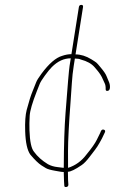

<svg xmlns="http://www.w3.org/2000/svg" viewBox="-20 -694 476 787"><path d="M313.3 -674C307.6 -674 304.3 -671 303.3 -665L272.8 -472C260.9 -472 248.2 -469.7 234.6 -465C208.9 -457.6 180.7 -433.3 150.1 -392C138.2 -376 130.8 -364 127.9 -356C125 -348 120.1 -335.8 113.3 -319.4C106.4 -303 98.5 -277.6 89.3 -243.1C84.1 -223.2 82 -194.2 83.2 -156C84.7 -109.4 91.8 -77.4 104.5 -60C122.4 -38.8 137.6 -24.1 150 -16C155.2 -12.7 161.2 -9 168 -4.9C174.9 -0.8 187.6 2.8 206 6C213.8 7.3 220.5 8.5 226 9.5C231.5 10.5 236.6 11 241.3 11C241.4 27 241.8 39.3 242.4 48L243.5 66C243.4 71.3 246.2 73.5 252 72.5C257.8 71.5 260.6 68 260.2 62L259 44C259 36 258.8 24.7 258.4 10C269.5 10 288.4 0.8 315.2 -17.6C324.5 -23.9 335.3 -35.2 347.7 -51.5C354 -59.8 360.9 -68.8 368.3 -78.4C375.7 -87.9 382.6 -98.5 388.9 -110L398 -126.6C400.8 -131.7 404.8 -140.2 410.1 -152C412.3 -157.3 410.8 -160.8 405.7 -162.5C400.7 -164.2 396.7 -162.3 393.9 -157L390.6 -149L376.8 -121C369.6 -106.3 355.6 -86.3 334.7 -61C314.6 -34 289.4 -15.6 259 -6C258.7 -8.7 258.7 -31.8 258.8 -75.3C258.9 -118.8 262.3 -185.4 269.1 -275C271.2 -303 273 -329.2 274.5 -353.5C276 -377.8 278.6 -401.3 282.2 -424L286.9 -454C297.4 -454 305.5 -452.7 311.3 -450C336.9 -443.3 355.9 -432.7 368.2 -418L378.3 -406C388.9 -393.4 396.5 -381.4 401.1 -370C403.3 -364.7 405.9 -359 409 -352.9C412.1 -346.8 413.4 -338.8 413.1 -329C412.8 -323 415.6 -320.5 421.4 -321.5C427.3 -322.5 430.3 -327.2 430.7 -335.6C431.1 -344 429.4 -352.3 425.6 -360.5C422.4 -367.5 419.2 -375 416.2 -383C413.1 -391 405.1 -402.7 392.2 -418L381.3 -431C377.3 -435.7 373.1 -439.3 368.5 -442C363.9 -444.7 359.2 -447.7 354.4 -451C332.6 -464.3 310.9 -471 289.6 -471L320.3 -665C321.3 -671 318.9 -674 313.3 -674ZM241 -6C238.4 -6.7 230 -7.7 215.7 -9.1C201.4 -10.6 188.3 -14.5 176.3 -21C152.2 -35.7 133.3 -52.7 119.4 -72C108.6 -84.9 102.3 -114.1 100.8 -159.5C100.1 -178.5 100.4 -198.4 101.7 -219.3C102.9 -240.2 112.8 -274.1 131.3 -321C136.4 -333.7 140.2 -343.5 143 -350.5C145.8 -357.5 152.7 -368.7 163.8 -384C174.9 -399.3 184.4 -411 192.4 -419C216.2 -443 242.1 -455 270.1 -455L265.2 -424C262.7 -408.7 257.2 -344.2 248.6 -230.5C244.2 -173.4 241.8 -99.6 241.4 -9Z"/></svg>

Font: Proton
Style: BkIt
Weight: 500
Version: Version 1.017